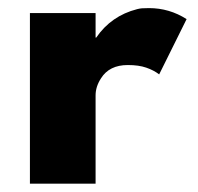

<svg xmlns="http://www.w3.org/2000/svg" viewBox="-20 -442 477 462"><path d="M210 0H52V-410.5H210V-351.5H211.5Q247.5 -404 310 -420Q316 -421.5 321.2 -422Q326.5 -422.5 338.5 -422.5Q387.5 -422.5 429 -396L363 -263Q350 -273 332 -279.2Q314 -285.5 287.5 -285.5Q243 -285.5 223 -253.5Q210 -233.5 210 -212.5Z"/></svg>

Font: Lucymar Sans ExtraBold
Style: Regular
Weight: 800
Foundry: The League of Moveable Type (original font) / Main changes by Cristiano Sobral with portions from Mirco Monsees
Version: Version 2.001;August 30, 2020;FontCreator 13.0.0.2681 64-bit